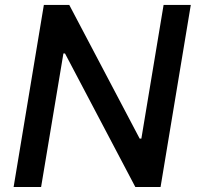

<svg xmlns="http://www.w3.org/2000/svg" viewBox="-20 -747 787 767"><path d="M742.2 -727.3 621.4 0H520.6L239.7 -533.4H233.3L144.2 0H34.4L155.2 -727.3H256.7L538 -193.2H544.7L633.5 -727.3Z"/></svg>

Font: Inter UI Medium
Style: Italic
Weight: 500
Italic angle: 9.39999°
Designer: Rasmus Andersson
Foundry: rsms
Version: 3.2;8d6f07862